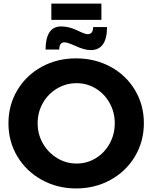

<svg xmlns="http://www.w3.org/2000/svg" viewBox="-20 -1035 846 1066"><path d="M218 -463.1Q189 -412.1 189 -350.6Q189 -289.1 218.5 -238Q248 -187 297.6 -157Q347.2 -127 405 -127Q462.9 -127 511.5 -156.5Q560.1 -186 588.6 -237.5Q617.2 -289.1 617.2 -350.6Q617.2 -412.1 588.6 -463.1Q560.1 -514.2 511.5 -543.7Q462.9 -573.2 405 -573.2Q347.2 -573.2 297.1 -543.7Q247.1 -514.2 218 -463.1ZM729.5 -534.7Q778.8 -452.1 778.8 -351.1Q778.8 -250 729.5 -167Q680.2 -84 594 -36.4Q507.8 11.2 402.8 11.2Q297.9 11.2 211.9 -36.4Q126 -84 76.4 -166.5Q26.9 -249 26.9 -350.6Q26.9 -452.1 76.4 -534.7Q126 -617.2 211.4 -664.1Q296.9 -710.9 402.3 -710.9Q507.8 -710.9 594 -664.1Q680.2 -617.2 729.5 -534.7ZM265.1 -1015.1H543V-924.8H265.1ZM574.2 -884.8Q574.2 -756.8 482.9 -756.8Q446.8 -756.8 389.2 -784.2Q386.2 -785.2 368.7 -792.5Q351.1 -799.8 336.9 -799.8Q309.1 -799.8 309.1 -759.8H232.9Q232.9 -820.8 253.9 -854.5Q274.9 -888.2 319.1 -888.2Q363.3 -888.2 408.2 -866.5Q453.1 -844.7 466.8 -845.2Q497.1 -845.2 497.1 -884.8Z"/></svg>

Font: Montserrat-SemiBold
Style: Regular
Weight: 600
Designer: Julieta Ulanovsky
Foundry: Julieta Ulanovsky
Version: Version 6.001